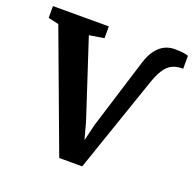

<svg xmlns="http://www.w3.org/2000/svg" viewBox="-152 -884 1031 1024"><g transform="rotate(20 363.5 -372.0)"><path d="M289 7 40 -662.5 -19.5 -676V-743H297.5V-676L213.5 -662.5L357 -224.5L383 -128.5L406 -223.5L529.5 -621.5Q544 -668 565.8 -696.2Q587.5 -724.5 613.8 -737Q640 -749.5 668.5 -749.5Q702 -749.5 721.2 -746.2Q740.5 -743 747.5 -740V-665.5Q747.5 -666.5 746 -666.5Q744.5 -666.5 743 -666.5Q709.5 -666.5 685.2 -654.5Q661 -642.5 642.2 -614.5Q623.5 -586.5 606.5 -537L419.5 7Z"/></g></svg>

Font: Merriweather ExtraBold
Style: Regular
Weight: 800
Version: Version 2.100